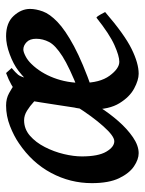

<svg xmlns="http://www.w3.org/2000/svg" viewBox="58 -518 478 635"><g transform="rotate(-90 297.5 -201.0)"><path d="M585 -341.3Q585 -321.8 576.7 -298.8Q568.4 -275.9 541.7 -250.2Q515.1 -224.6 461.7 -195.8Q408.2 -167 317.9 -135.3Q317.9 -135.3 314.9 -143.8Q312 -152.3 310.8 -163.3Q309.6 -174.3 315.4 -180.7Q392.1 -210.9 428.5 -234.1Q464.8 -257.3 475.6 -278.1Q486.3 -298.8 486.3 -320.8Q486.3 -341.8 475.1 -352.5Q463.9 -363.3 450.7 -363.3Q442.9 -363.3 429 -356.2Q415 -349.1 402.8 -336.4Q373.5 -306.2 356.9 -262.5Q340.3 -218.8 340.3 -168.9Q340.3 -110.4 364 -78.1Q387.7 -45.9 410.2 -45.9Q429.2 -45.9 465.3 -62Q501.5 -78.1 556.2 -121.6Q561 -118.7 566.9 -107.4Q572.8 -96.2 574.7 -92.8Q500.5 -28.8 452.9 -5.4Q405.3 18.1 370.6 18.1Q349.6 18.1 321.8 3.2Q293.9 -11.7 273.2 -45.4Q252.4 -79.1 252.4 -135.7Q252.4 -206.5 287.1 -270.3Q321.8 -334 380.9 -379.9Q402.8 -396.5 435.1 -408.4Q467.3 -420.4 494.6 -420.4Q539.1 -420.4 562 -395.3Q585 -370.1 585 -341.3ZM389.6 -401.9Q374.5 -389.2 367.2 -380.4Q359.9 -371.6 353 -341.3Q346.7 -309.1 329.8 -272Q313 -234.9 294.2 -201.4Q275.4 -168 262 -147Q248.5 -126 248.5 -126Q248.5 -126 251.2 -144.5Q253.9 -163.1 258.3 -191.4Q262.7 -219.7 267.3 -250.5Q272 -281.2 275.9 -305.9Q279.8 -330.6 281.7 -341.3Q286.1 -361.8 307.6 -383.1Q329.1 -404.3 373 -420.4ZM364.3 -377.9Q351.6 -369.1 344.5 -349.6Q337.4 -330.1 332 -313.5Q326.7 -296.9 319.3 -296.9Q313 -296.9 302.2 -306.4Q291.5 -315.9 277.8 -328.6Q264.2 -341.3 248.5 -351.1Q232.9 -360.8 216.8 -360.8Q188 -360.8 165.8 -341.6Q143.6 -322.3 128.2 -292.2Q112.8 -262.2 105 -229.5Q97.2 -196.8 97.2 -169.9Q97.2 -115.7 112.8 -89.1Q128.4 -62.5 147.5 -62.5Q164.6 -62.5 197 -98.9Q229.5 -135.3 264.2 -190.4L259.8 -110.4Q239.7 -78.6 213.9 -49.1Q188 -19.5 160.4 -0.7Q132.8 18.1 107.9 18.1Q87.4 18.1 64.5 2.7Q41.5 -12.7 25.1 -46.6Q8.8 -80.6 8.8 -136.7Q8.8 -208 42.5 -271.2Q76.2 -334.5 140.6 -377.9Q164.6 -394.5 197.8 -407.5Q231 -420.4 265.6 -420.4Q288.6 -420.4 306.6 -410.4Q324.7 -400.4 339.1 -389.9Q353.5 -379.4 364.3 -377.9Z"/></g></svg>

Font: Dai Banna SIL Medium
Style: Italic
Weight: 500
Italic angle: -11°
Designer: Victor Gaultney
Foundry: SIL International
Version: Version 4.000